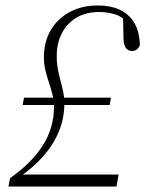

<svg xmlns="http://www.w3.org/2000/svg" viewBox="-20 -684 533 704"><path d="M11 0 17 -31Q97 -87 137.5 -151.5Q178 -216 178 -293Q178 -315 172.5 -337Q167 -359 159.5 -381Q152 -403 146.5 -426Q141 -449 141 -474Q141 -529 165 -571.5Q189 -614 234 -639Q279 -664 340 -664Q384 -664 417.5 -649Q451 -634 471 -602.5Q491 -571 493 -519Q489 -508 481.5 -502.5Q474 -497 464 -497Q451 -497 442.5 -507Q434 -517 433 -539L431 -627L455 -592Q432 -622 403 -631Q374 -640 344 -640Q295 -640 260 -619Q225 -598 206.5 -561.5Q188 -525 188 -478Q188 -445 195 -416Q202 -387 209 -359.5Q216 -332 216 -305Q216 -250 195.5 -201Q175 -152 138 -110.5Q101 -69 50 -34V-44H415L407 0ZM63 -299 68 -326H387L382 -299Z"/></svg>

Font: Source Serif 4 36pt Light
Style: Italic
Weight: 300
Italic angle: -12°
Designer: Frank Grießhammer
Foundry: Adobe Systems Incorporated
Version: Version 4.004;hotconv 1.0.116;makeotfexe 2.5.65601